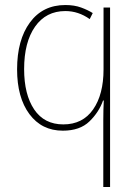

<svg xmlns="http://www.w3.org/2000/svg" viewBox="-20 -744 545 764"><path d="M418 0V-714H392V-468Q392 -368 350.5 -308.5Q309 -249 232 -249Q156 -249 116 -308.5Q76 -368 76 -469Q76 -576 119.5 -638Q163 -700 240 -700Q292 -700 337 -668L349 -692Q330 -704 303 -714Q276 -724 240 -724Q150 -724 99 -654.5Q48 -585 48 -468Q48 -356 97 -290Q146 -224 230 -224Q298 -224 336 -261Q374 -298 390 -344H393Q392 -327 391.5 -306Q391 -285 391 -265V0Z"/></svg>

Font: Noto Sans Display SemiCondensed Thin
Style: Regular
Weight: 250
Width: 4
Designer: Monotype Design team
Foundry: Monotype Imaging Inc.
Version: 1.000